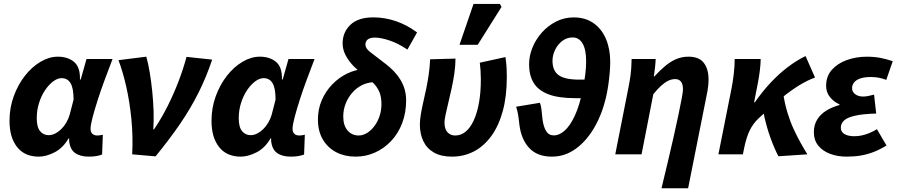

<svg xmlns="http://www.w3.org/2000/svg" viewBox="-20 -803 4667 999"><path d="M181.6 12Q108.5 12 69 -37.9Q29.5 -87.8 29.5 -174Q29.5 -242.2 51.7 -302.8Q73.9 -363.3 110.2 -409.4Q146.6 -455.5 191.3 -481.8Q235.9 -508.1 280.9 -508.1Q332.2 -508.1 364.9 -481.3Q397.7 -454.4 396 -389.6H400L430.1 -496.1H565.7Q546.2 -445.2 525.6 -390Q505 -334.7 488.5 -283.2Q472 -231.6 461.6 -191.8Q451.2 -152 451.2 -132.9Q451.2 -114.7 461 -106.4Q470.8 -98 485.4 -98Q495.5 -98 502.2 -99.5Q508.8 -101 515.1 -102L511.2 1.1Q496.6 6.5 479.5 9.3Q462.4 12 441.5 12Q397.2 12 370.4 -7.2Q343.6 -26.4 339.5 -72.4Q339.5 -74 339.8 -76.7Q340 -79.4 340.2 -82.2H336.2Q308 -33.2 264.2 -10.6Q220.4 12 181.6 12ZM233.1 -99.7Q249.9 -99.7 266.6 -108Q283.2 -116.2 298.1 -130.6Q313 -145 324.5 -164.4Q335.9 -183.8 342.3 -205.3L362.8 -284.7Q362.8 -344.2 347.1 -370.3Q331.4 -396.4 300.4 -396.4Q279.3 -396.4 256.5 -379.4Q233.7 -362.3 214.2 -333.3Q194.7 -304.3 183 -266.7Q171.2 -229.2 171.2 -188.3Q171.2 -141.5 188.6 -120.6Q206 -99.7 233.1 -99.7Z M667.8 0Q672.5 -94.2 663.6 -183.9Q654.7 -273.5 637 -351.6Q619.2 -429.7 596.5 -489.9L741.2 -508.1Q751.3 -473 759.1 -425.9Q766.9 -378.9 772.2 -327.2Q777.5 -275.5 779.1 -224.6Q780.7 -173.8 777.6 -130.2H781.6Q820.6 -187.9 852.4 -251.4Q884.2 -314.9 909 -379.8Q933.8 -444.6 950.5 -507.1L1084 -492.8Q1053.2 -400.9 1012.5 -319.9Q971.8 -238.8 916.9 -158.4Q861.9 -78.1 789.3 10.6Z M1232.6 12Q1159.5 12 1120 -37.9Q1080.5 -87.8 1080.5 -174Q1080.5 -242.2 1102.7 -302.8Q1124.9 -363.3 1161.2 -409.4Q1197.6 -455.5 1242.3 -481.8Q1286.9 -508.1 1331.9 -508.1Q1383.2 -508.1 1415.9 -481.3Q1448.7 -454.4 1447 -389.6H1451L1481.1 -496.1H1616.7Q1597.2 -445.2 1576.6 -390Q1556 -334.7 1539.5 -283.2Q1523 -231.6 1512.6 -191.8Q1502.2 -152 1502.2 -132.9Q1502.2 -114.7 1512 -106.4Q1521.8 -98 1536.4 -98Q1546.5 -98 1553.2 -99.5Q1559.8 -101 1566.1 -102L1562.2 1.1Q1547.6 6.5 1530.5 9.3Q1513.4 12 1492.5 12Q1448.2 12 1421.4 -7.2Q1394.6 -26.4 1390.5 -72.4Q1390.5 -74 1390.8 -76.7Q1391 -79.4 1391.2 -82.2H1387.2Q1359 -33.2 1315.2 -10.6Q1271.4 12 1232.6 12ZM1284.1 -99.7Q1300.9 -99.7 1317.6 -108Q1334.2 -116.2 1349.1 -130.6Q1364 -145 1375.5 -164.4Q1386.9 -183.8 1393.3 -205.3L1413.8 -284.7Q1413.8 -344.2 1398.1 -370.3Q1382.4 -396.4 1351.4 -396.4Q1330.3 -396.4 1307.5 -379.4Q1284.7 -362.3 1265.2 -333.3Q1245.7 -304.3 1234 -266.7Q1222.2 -229.2 1222.2 -188.3Q1222.2 -141.5 1239.6 -120.6Q1257 -99.7 1284.1 -99.7Z M1829.5 12Q1773.8 12 1729.8 -10.8Q1685.8 -33.6 1660 -76.9Q1634.2 -120.1 1634.2 -180.9Q1634.2 -235.9 1654.5 -282.4Q1674.7 -328.8 1709 -364.1Q1743.4 -399.5 1785.9 -420.1Q1828.4 -440.7 1872.2 -443.4L1925 -375.3Q1891.8 -374.3 1862.8 -359.6Q1833.7 -344.9 1811.9 -319.5Q1790.2 -294.2 1778.1 -262.7Q1766 -231.3 1766 -196.8Q1766 -150.1 1788.5 -124.1Q1810.9 -98 1846.4 -98Q1867.6 -98 1888.7 -110.6Q1909.7 -123.1 1926.8 -145.3Q1943.9 -167.6 1954.3 -197.2Q1964.7 -226.8 1964.7 -261Q1964.7 -294.9 1956 -319Q1947.4 -343.1 1928.7 -364.2Q1910.1 -385.2 1878.4 -407.4Q1847.3 -430.7 1820.8 -457.8Q1794.4 -484.9 1778.5 -515.1Q1762.7 -545.4 1762.7 -577Q1762.7 -635 1803 -673.8Q1843.2 -712.6 1922.6 -712.6Q1982.5 -712.6 2040.3 -692.8Q2098.1 -672.9 2150.1 -634.2L2099.9 -545Q2051.7 -577.5 2006.5 -592.5Q1961.2 -607.5 1930.5 -607.5Q1905.6 -607.5 1893.4 -597.7Q1881.3 -588 1881.3 -570.8Q1881.3 -551.4 1906.2 -532.2Q1931 -513 1974.3 -479.8Q2014.8 -450.2 2040.8 -419.4Q2066.8 -388.6 2080 -354.5Q2093.2 -320.4 2093.2 -280.4Q2093.2 -217.4 2073 -163.6Q2052.8 -109.8 2016.4 -70.7Q1980.1 -31.7 1932.5 -9.9Q1885 12 1829.5 12Z M2331.8 12Q2274.4 12 2237.3 -9.6Q2200.1 -31.2 2182.4 -69.2Q2164.6 -107.2 2164.6 -154.4Q2164.6 -177.7 2169.4 -206.8Q2174.2 -236 2181.9 -269.7Q2189.7 -303.5 2197.5 -340.5Q2205.2 -377.6 2210.8 -416.4Q2216.4 -455.2 2218 -494.5L2349.9 -498.1Q2349.9 -461.6 2344.2 -422.3Q2338.5 -382.9 2329.9 -343.3Q2321.3 -303.8 2312.7 -268.7Q2304.2 -233.6 2298.5 -206.8Q2292.8 -180 2292.8 -165.3Q2292.8 -131.3 2308.4 -114.7Q2324 -98 2348.7 -98Q2378.5 -98 2402.8 -118Q2427 -138 2444.7 -176Q2462.3 -214 2472.1 -267.9Q2481.9 -321.8 2481.9 -389.4Q2481.9 -410.1 2480.5 -433.6Q2479 -457 2476.5 -476.7L2610 -506.1Q2615 -471.2 2616 -447.4Q2617 -423.5 2617 -402.8Q2617 -301.5 2595.8 -224.3Q2574.5 -147.1 2535.9 -94.5Q2497.4 -41.9 2445.4 -14.9Q2393.4 12 2331.8 12ZM2370.8 -569.9 2443.9 -782.7H2581L2589.6 -767.2L2465.6 -569.9Z M2852 12Q2775.8 12 2734 -32.6Q2692.2 -77.1 2682.5 -153.6Q2679 -188.1 2675.2 -209.1Q2671.4 -230.2 2665.4 -247.7L2789.2 -268.2Q2794.7 -255.2 2797.2 -233.8Q2799.7 -212.5 2802.3 -185.8Q2807.3 -144.4 2821.2 -121.4Q2835.1 -98.4 2862.2 -98.4Q2889 -98.4 2917.1 -122.6Q2945.2 -146.8 2970.4 -200Q2995.6 -253.3 3012.9 -340Q3020.9 -381 3025.4 -417.1Q3029.8 -453.2 3029.8 -483.2Q3029.8 -545.5 3011.1 -576.9Q2992.4 -608.2 2959.6 -608.2Q2929.1 -608.2 2905.3 -589.8Q2881.5 -571.4 2868.1 -543.4Q2854.7 -515.5 2854.7 -486.6Q2854.7 -434.8 2886.9 -411.8Q2919 -388.7 2993.4 -388.7H3040.3L3030.3 -292.2H2974Q2885.4 -292.2 2832.6 -312.7Q2779.8 -333.2 2756.4 -372.4Q2732.9 -411.6 2732.9 -468.2Q2732.9 -512.2 2750.5 -555.4Q2768 -598.7 2799.9 -634.3Q2831.7 -669.8 2873.9 -691.1Q2916.1 -712.4 2964.8 -712.4Q3026.6 -712.4 3069.2 -681.8Q3111.9 -651.2 3133.5 -598.9Q3155.1 -546.5 3155.1 -481Q3155.1 -457.8 3152.6 -427.4Q3150.1 -397 3145.9 -366.6Q3141.7 -336.1 3136.2 -310.8Q3116.4 -217.6 3075.3 -144.6Q3034.2 -71.6 2977 -29.8Q2919.8 12 2852 12Z M3421.9 176.7Q3438.1 109.5 3454.2 41.5Q3470.3 -26.6 3484.7 -89.7Q3499.1 -152.9 3509.9 -205Q3520.7 -257.2 3527.2 -291.7Q3533.6 -326.1 3533.6 -337.2Q3533.6 -365.3 3523.1 -378.4Q3512.7 -391.5 3492.9 -391.5Q3475.2 -391.5 3457.8 -383.3Q3440.3 -375.1 3421 -357.9Q3401.6 -340.6 3379.2 -312.8L3318.1 0H3181.3L3250 -348.1Q3256 -377.9 3260.7 -410.6Q3265.4 -443.4 3266.4 -496.1H3391.6Q3390.6 -472.7 3387.9 -449.2Q3385.2 -425.7 3381.9 -405.2H3384.7Q3412.5 -435.5 3439.6 -458.5Q3466.8 -481.5 3496.8 -494.8Q3526.8 -508.1 3562.4 -508.1Q3616.9 -508.1 3641.8 -476.2Q3666.7 -444.4 3666.7 -388.6Q3666.7 -370.9 3664.3 -351Q3661.9 -331 3656.9 -308L3560.3 176.7Z M3718 0 3786.7 -345.2Q3792.7 -375 3797.7 -416.7Q3802.7 -458.4 3802.7 -496.1H3937.9Q3937.9 -472.7 3933.9 -439.2Q3929.9 -405.6 3923.9 -374L3903.6 -270.8H3907.6Q3947.2 -327.6 3990.4 -373.6Q4033.7 -419.6 4079.3 -454.2Q4125 -488.8 4171.4 -511.3L4220.6 -399.6Q4182.6 -386 4139 -359.5Q4095.5 -333 4043 -290.2Q3990.5 -247.4 3925 -185.2Q3898.3 -159.7 3880.9 -124.6Q3863.5 -89.5 3851.4 -30.4L3845.4 0ZM4030.3 10.1Q4021 -6.9 4010.5 -31.2Q3999.9 -55.5 3988.9 -85.7Q3977.9 -116 3968.1 -151.3Q3958.3 -186.5 3950.6 -226.3L4056.7 -306.2Q4064.2 -259.4 4077.8 -215.1Q4091.3 -170.8 4109.4 -131.6Q4127.5 -92.4 4146.3 -58.8Q4165 -25.3 4181 0Z M4385.6 12Q4337.5 12 4298.5 -2.8Q4259.6 -17.6 4237.1 -45.9Q4214.6 -74.2 4214.6 -114.5Q4214.6 -153.2 4232.2 -181.4Q4249.8 -209.6 4280.2 -228Q4310.6 -246.4 4347.7 -256.4V-260.4Q4320.3 -271.4 4299.3 -296.7Q4278.4 -322 4278.4 -356Q4278.4 -406.2 4308.4 -439.9Q4338.3 -473.5 4386.8 -490.8Q4435.2 -508 4489.8 -508Q4529.5 -508 4562.5 -501.5Q4595.5 -494.9 4625 -484.5L4591.4 -387.4Q4569 -395.9 4550.1 -399.1Q4531.2 -402.3 4511 -402.3Q4479.8 -402.3 4458.1 -395.4Q4436.5 -388.6 4425 -375.3Q4413.5 -362 4413.5 -344.4Q4413.5 -324.4 4429.9 -312.6Q4446.2 -300.7 4471.2 -300.7Q4484.5 -300.7 4498.5 -303.7Q4512.4 -306.7 4527.8 -310.7L4539 -212.2Q4469.3 -210.3 4429 -201Q4388.7 -191.8 4371.8 -176.1Q4354.9 -160.5 4354.9 -139Q4354.9 -116.6 4374.1 -105.4Q4393.3 -94.2 4425.2 -94.2Q4445.3 -94.2 4464.6 -98.4Q4484 -102.7 4503.4 -110.7Q4522.9 -118.6 4542.9 -130.8L4592.5 -46Q4558.1 -24.6 4525.5 -12.1Q4493 0.4 4458.8 6.2Q4424.7 12 4385.6 12Z"/></svg>

Font: Source Sans 3 VF
Style: Italic
Weight: 200
Italic angle: -11°
Designer: Paul D. Hunt
Foundry: Adobe Systems Incorporated
Version: Version 3.042;hotconv 1.0.118;makeotfexe 2.5.65603